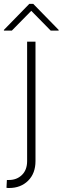

<svg xmlns="http://www.w3.org/2000/svg" viewBox="-47 -759 321 984"><path d="M92 -545.5H134.9V66.4Q134.9 129.6 97.1 167.1Q59.3 204.5 -0.4 204.5Q-3.2 204.5 -6.4 204.4Q-9.6 204.2 -13.8 203.5L-11.7 163.4H-1.1Q39.1 163.4 65.5 137.6Q92 111.9 92 66.4ZM13.8 -602.3 113.3 -703.5 212.7 -602.3H253.6V-605.8L123.2 -739.3H103.3L-27 -605.8V-602.3Z"/></svg>

Font: Inter UI Extra Light
Style: Regular
Weight: 200
Designer: Rasmus Andersson
Foundry: rsms
Version: 3.2;8d6f07862